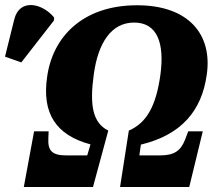

<svg xmlns="http://www.w3.org/2000/svg" viewBox="-144 -746 848 766"><path d="M-59 -497 71 -664 72 -676C26 -733 -66 -754 -87 -669L-124 -520ZM-49 0H227L288 -225C226 -256 213 -325 230 -448C247 -575 300 -656 391 -656C483 -656 513 -575 496 -448C479 -325 442 -256 370 -225L335 0H611L665 -222H607L594 -188C577 -145 552 -126 494 -126H412L418 -169C579 -208 661 -303 681 -449C704 -610 607 -725 403 -725C187 -725 66 -600 44 -439C23 -295 78 -207 217 -170L204 -126H121C62 -126 46 -146 49 -196L50 -222H-8Z"/></svg>

Font: Noto Serif Condensed Black
Style: Italic
Weight: 900
Width: 3
Italic angle: -12°
Designer: Monotype Design Team
Foundry: Monotype Imaging Inc.
Version: Version 2.013